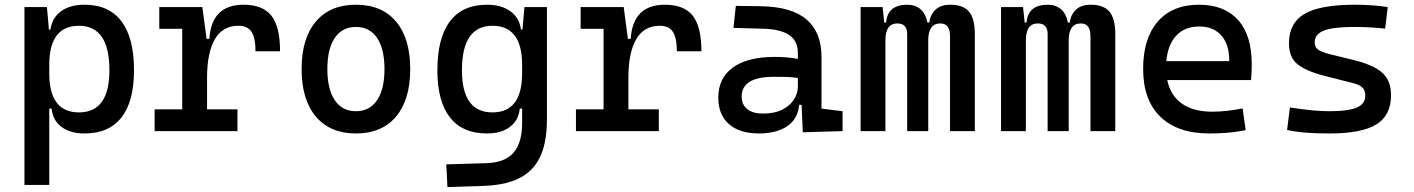

<svg xmlns="http://www.w3.org/2000/svg" viewBox="-20 -547 5899 801"><path d="M82 224.6V-517.6H175.8L184.1 -423.8H190.4Q197.3 -472.7 234.6 -500Q272 -527.3 332.5 -527.3Q434.6 -527.3 486.8 -458Q539.1 -388.7 539.1 -253.9Q539.1 -124 486.8 -57.1Q434.6 9.8 332.5 9.8Q272.9 9.8 236.6 -17.6Q200.2 -44.9 195.3 -93.8H185.5V224.6ZM185.5 -241.2Q185.5 -78.1 309.6 -78.1Q436.5 -78.1 436.5 -253.9Q436.5 -439.5 309.6 -439.5Q185.5 -439.5 185.5 -276.4Z M843.8 -222.7V-90.8H970.7V0H625V-90.8H740.2V-426.8H644.5V-517.6H824.2L841.8 -384.8H853.5Q862.3 -527.3 996.1 -527.3Q1076.2 -527.3 1112.3 -481.4Q1148.4 -435.5 1148.4 -333H1045.9Q1045.9 -389.6 1029.1 -414.6Q1012.2 -439.5 974.6 -439.5Q908.7 -439.5 876.2 -383.1Q843.8 -326.7 843.8 -222.7Z M1464.8 9.8Q1357.4 9.8 1297.9 -60.5Q1238.3 -130.9 1238.3 -258.8Q1238.3 -387.2 1297.9 -457.3Q1357.4 -527.3 1464.8 -527.3Q1572.8 -527.3 1632.1 -457.3Q1691.4 -387.2 1691.4 -258.8Q1691.4 -130.9 1632.1 -60.5Q1572.8 9.8 1464.8 9.8ZM1464.8 -83Q1522 -83 1553 -128.9Q1584 -174.8 1584 -258.8Q1584 -343.3 1553 -388.9Q1522 -434.6 1464.8 -434.6Q1407.7 -434.6 1376.7 -388.9Q1345.7 -343.3 1345.7 -258.8Q1345.7 -174.8 1376.7 -128.9Q1407.7 -83 1464.8 -83Z M1846.7 233.4 1841.8 138.7 2007.8 133.8Q2086.4 131.3 2122.1 90.3Q2157.7 49.3 2158.2 -30.3V-93.8H2148.4Q2143.6 -44.9 2107.2 -17.6Q2070.8 9.8 2011.2 9.8Q1909.7 9.8 1857.2 -57.1Q1804.7 -124 1804.7 -253.9Q1804.7 -388.7 1857.2 -458Q1909.7 -527.3 2011.2 -527.3Q2071.8 -527.3 2109.4 -500Q2147 -472.7 2153.3 -423.8H2159.7L2168 -517.6H2261.7V-45.9Q2261.7 92.3 2198.7 158.2Q2135.7 224.1 1998 228.5ZM2158.2 -276.4Q2158.2 -439.5 2034.2 -439.5Q1907.2 -439.5 1907.2 -253.9Q1907.2 -78.1 2034.2 -78.1Q2158.2 -78.1 2158.2 -241.2Z M2601.6 -222.7V-90.8H2728.5V0H2382.8V-90.8H2498V-426.8H2402.3V-517.6H2582L2599.6 -384.8H2611.3Q2620.1 -527.3 2753.9 -527.3Q2834 -527.3 2870.1 -481.4Q2906.2 -435.5 2906.2 -333H2803.7Q2803.7 -389.6 2786.9 -414.6Q2770 -439.5 2732.4 -439.5Q2666.5 -439.5 2634 -383.1Q2601.6 -326.7 2601.6 -222.7Z M3329.1 4.9 3324.2 -109.4H3314Q3308.1 -49.8 3263.4 -20Q3218.8 9.8 3146.5 9.8Q3065.4 9.8 3021 -29.3Q2976.6 -68.4 2976.6 -139.6Q2976.6 -221.7 3037.8 -265.6Q3099.1 -309.6 3210.9 -309.6Q3266.6 -309.6 3308.6 -301.3V-325.2Q3308.6 -377 3272.2 -401.1Q3235.8 -425.3 3164.1 -427.2L3040 -430.7L3049.8 -522.5L3154.3 -521Q3282.7 -519 3345 -465.6Q3407.2 -412.1 3407.2 -309.6V-93.8L3495.1 -83V0ZM3308.6 -221.7Q3283.7 -225.6 3259 -226.1Q3234.4 -226.6 3209 -226.6Q3074.2 -226.6 3074.2 -144.5Q3074.2 -110.4 3097.4 -91.8Q3120.6 -73.2 3163.1 -73.2Q3211.4 -73.2 3243.9 -89.8Q3276.4 -106.4 3292.5 -132.3Q3308.6 -158.2 3308.6 -185.5Z M3943.4 0V-395.5Q3943.4 -449.2 3903.3 -449.2Q3852.5 -449.2 3852.5 -378.9V0H3764.6V-405.3Q3764.6 -449.2 3723.6 -449.2Q3673.8 -449.2 3673.8 -378.9V0H3570.3V-517.6H3662.1L3668.9 -453.1H3676.8Q3682.6 -527.3 3765.6 -527.3Q3798.3 -527.3 3820.1 -508.8Q3841.8 -490.2 3849.1 -453.1H3857.4Q3859.9 -483.4 3881.6 -505.4Q3903.3 -527.3 3944.3 -527.3Q3998 -527.3 4022.5 -498.5Q4046.9 -469.7 4046.9 -405.3V0Z M4529.3 0V-395.5Q4529.3 -449.2 4489.3 -449.2Q4438.5 -449.2 4438.5 -378.9V0H4350.6V-405.3Q4350.6 -449.2 4309.6 -449.2Q4259.8 -449.2 4259.8 -378.9V0H4156.2V-517.6H4248L4254.9 -453.1H4262.7Q4268.6 -527.3 4351.6 -527.3Q4384.3 -527.3 4406 -508.8Q4427.7 -490.2 4435.1 -453.1H4443.4Q4445.8 -483.4 4467.5 -505.4Q4489.3 -527.3 4530.3 -527.3Q4584 -527.3 4608.4 -498.5Q4632.8 -469.7 4632.8 -405.3V0Z M5025.4 9.8Q4893.1 9.8 4821 -59.8Q4749 -129.4 4749 -259.8Q4749 -386.7 4810.1 -457Q4871.1 -527.3 4982.4 -527.3Q5087.4 -527.3 5144.8 -463.9Q5202.1 -400.4 5202.1 -279.3Q5202.1 -243.7 5199.2 -212.9H4849.6Q4863.3 -147.9 4911.1 -114.5Q4959 -81.1 5037.1 -81.1Q5069.3 -81.1 5100.6 -84.7Q5131.8 -88.4 5164.1 -94.7L5176.8 -3.9Q5130.9 4.9 5092.8 7.3Q5054.7 9.8 5025.4 9.8ZM4845.7 -292H5108.4Q5108.4 -361.8 5075.2 -399.2Q5042 -436.5 4983.4 -436.5Q4923.3 -436.5 4887.7 -398.9Q4852.1 -361.3 4845.7 -292Z M5526.4 9.8Q5467.8 9.8 5426 6.3Q5384.3 2.9 5349.6 -4.9L5361.3 -98.6Q5412.6 -90.8 5451.9 -86.9Q5491.2 -83 5526.4 -83Q5605 -83 5640.4 -98.4Q5675.8 -113.8 5675.8 -147.5Q5675.8 -170.9 5663.3 -182.4Q5650.9 -193.8 5625 -200.2L5505.9 -230.5Q5429.2 -250 5393.3 -278.8Q5357.4 -307.6 5357.4 -366.2Q5357.4 -451.2 5422.6 -489.3Q5487.8 -527.3 5632.8 -527.3Q5704.1 -527.3 5769.5 -517.6L5758.8 -427.7Q5719.2 -431.6 5689 -433.1Q5658.7 -434.6 5629.9 -434.6Q5543 -434.6 5503.9 -419.7Q5464.8 -404.8 5464.8 -371.1Q5464.8 -348.6 5481 -338.6Q5497.1 -328.6 5530.3 -320.3L5626 -296.9Q5707.5 -277.3 5745.4 -244.6Q5783.2 -211.9 5783.2 -149.4Q5783.2 -65.9 5722.2 -28.1Q5661.1 9.8 5526.4 9.8Z"/></svg>

Font: CaskaydiaMono NF
Style: Regular
Weight: 400
Designer: Aaron Bell
Foundry: Saja Typeworks
Version: Version 2111.001; ttfautohint (v1.8.4);Nerd Fonts 3.1.1